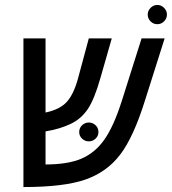

<svg xmlns="http://www.w3.org/2000/svg" viewBox="-20 -755 698 780"><path d="M165 -297.9Q223.6 -310.1 252 -341.8Q280.3 -373.5 297.9 -439.9L340.8 -599.1H434.1L388.2 -439Q363.8 -352.5 336.7 -312Q309.6 -271.5 265.6 -251Q221.7 -230.5 165 -221.2V-86.9Q255.4 -86.9 310.5 -110.4Q365.7 -133.8 403.6 -187.3Q441.4 -240.7 474.1 -342.8L555.2 -599.1H648.9L568.8 -346.2Q522.5 -198.2 468.5 -127.2Q414.6 -56.2 327.1 -25.6Q239.7 4.9 75.2 4.9V-599.1H165ZM301.8 -218.3Q301.8 -235.4 313.5 -246.3Q325.2 -257.3 340.8 -257.3Q356.4 -257.3 368.2 -246.3Q379.9 -235.4 379.9 -218.3Q379.9 -202.6 368.2 -191.7Q356.4 -180.7 340.8 -180.7Q325.2 -180.7 313.5 -191.7Q301.8 -202.6 301.8 -218.3ZM580.1 -695.8Q580.1 -711.4 591.8 -723.1Q603.5 -734.9 619.1 -734.9Q634.8 -734.9 646.5 -723.1Q658.2 -711.4 658.2 -695.8Q658.2 -680.2 646.7 -668.5Q635.3 -656.7 619.1 -656.7Q602.5 -656.7 591.3 -668.5Q580.1 -680.2 580.1 -695.8Z"/></svg>

Font: Cousine
Style: Italic
Weight: 400
Italic angle: -12°
Monospace: yes
Designer: Steve Matteson
Foundry: Monotype Imaging Inc.
Version: Version 1.21